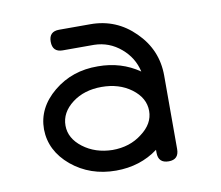

<svg xmlns="http://www.w3.org/2000/svg" viewBox="-62 -578 749 651"><g transform="rotate(-10 312.5 -252.0)"><path d="M288 -288C328 -288 362 -277.7 390 -257C418.7 -235.7 433 -210 433 -180C433 -150.7 418.7 -125.3 390 -104C362 -82 328 -71 288 -71C248.7 -71.7 215 -82.7 187 -104C159 -125.3 145 -150.7 145 -180C145 -210 159 -235.7 187 -257C214.3 -277.7 248 -288 288 -288ZM504 -289C504 -348.3 482.7 -399 440 -441C398 -483 347.3 -504 288 -504H180C156.7 -504 145 -492.3 145 -469C145 -445 156.7 -433 180 -433H288C322.7 -432.3 353.3 -420.7 380 -398C406 -376 422.7 -348.7 430 -316C388.7 -344.7 341.3 -359 288 -359C228.7 -359.7 177.7 -342.3 135 -307C92.3 -271.7 71 -229.3 71 -180C71.7 -130.7 93 -88.3 135 -53C177.7 -17.7 228.7 0 288 0C343.3 0 391.7 -15.3 433 -46V-36C433 -12 445 0 469 0C492.3 0 504 -12 504 -36V-108V-180V-252V-288Z"/></g></svg>

Font: Semi-Coder
Style: Regular
Weight: 400
Version: 0.1000